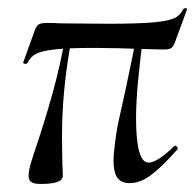

<svg xmlns="http://www.w3.org/2000/svg" viewBox="-20 -446 485 477"><path d="M262 -47Q262 -63 265 -84Q268 -114 275.5 -149Q283 -184 291 -219Q311 -311 320 -364L330 -372H332Q337 -372 337 -365Q318 -226 318 -154Q318 -42 349 -42Q370 -42 412 -82Q414 -84 415 -84Q418 -84 420.5 -80.5Q423 -77 420 -74Q382 -31 355 -11Q328 9 303 9Q281 9 271.5 -4.5Q262 -18 262 -47ZM51 -10Q51 -21 57 -42L66 -70Q91 -144 110.5 -214Q130 -284 145 -368L161 -366Q134 -233 134 -106L135 -36Q136 -25 136 -9Q136 11 82 11Q65 11 58 6.5Q51 2 51 -10ZM38 -292 67 -372Q71 -383 77.5 -386Q84 -389 97 -389Q119 -389 129 -388L249 -387Q325 -387 362 -390.5Q399 -394 413.5 -401Q428 -408 435 -423Q437 -426 441.5 -425.5Q446 -425 444 -421L415 -342Q410 -329 404.5 -326Q399 -323 387 -323L342 -324Q266 -327 215 -327Q148 -327 114.5 -323Q81 -319 68 -311.5Q55 -304 48 -289Q46 -287 41.5 -287.5Q37 -288 38 -292Z"/></svg>

Font: Cormorant Infant Medium
Style: Italic
Weight: 500
Italic angle: -10°
Designer: Christian Thalmann (Catharsis Fonts)
Foundry: Catharsis Fonts
Version: Version 4.000